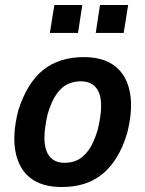

<svg xmlns="http://www.w3.org/2000/svg" viewBox="-20 -740 583 770"><path d="M227 10Q148 10 101.5 -26.5Q55 -63 42 -132Q29 -201 53 -296Q71 -353 96.5 -394Q122 -435 154.5 -460.5Q187 -486 227.5 -498.5Q268 -511 316 -511Q395 -511 441.5 -474.5Q488 -438 501 -369.5Q514 -301 490 -206Q473 -149 447.5 -108Q422 -67 389.5 -41Q357 -15 317 -2.5Q277 10 227 10ZM239 -87Q267 -87 290.5 -98Q314 -109 335 -137.5Q356 -166 372 -220Q396 -320 377.5 -367Q359 -414 303 -414Q278 -414 253.5 -403.5Q229 -393 208 -364.5Q187 -336 171 -282Q148 -182 166.5 -134.5Q185 -87 239 -87ZM364 -608 381 -720H494L476 -608ZM180 -608 198 -720H310L293 -608Z"/></svg>

Font: Nunito Sans 7pt Condensed
Style: Bold Italic
Weight: 700
Width: 3
Italic angle: -9°
Designer: Vernon Adams
Foundry: Vernon Adams
Version: Version 3.101;gftools[0.9.27]